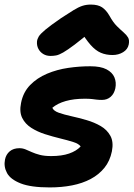

<svg xmlns="http://www.w3.org/2000/svg" viewBox="-23 -809 584 839"><path d="M194.2 10Q111.8 10 67.2 -7.6Q22.6 -25.2 7.6 -53Q-7.4 -80.8 -1.2 -111.6Q3.2 -134 19.4 -147.7Q35.6 -161.4 62 -161.4Q76 -161.4 88.8 -156.1Q101.6 -150.8 116.2 -144.2Q130.8 -137.6 150.9 -132.3Q171 -127 200.8 -127Q247.2 -127 279.1 -138.1Q311 -149.2 329.4 -169Q321.4 -180.8 296.6 -188.6Q271.8 -196.4 239.6 -204.2Q207.4 -212 174 -222.6Q140.6 -233.2 113.8 -250.3Q87 -267.4 74 -293.7Q61 -320 69 -359.2Q78.2 -406.2 108.7 -437.4Q139.2 -468.6 182.6 -486.9Q226 -505.2 275.5 -512.4Q325 -519.6 372 -519.4Q416.8 -519.4 442.3 -506.1Q467.8 -492.8 477 -470.9Q486.2 -449 481 -423Q475.8 -399.2 460.4 -385.8Q445 -372.4 422.8 -372.4Q408.6 -372.4 398.8 -373.7Q389 -375 377.9 -376.3Q366.8 -377.6 347.4 -377.6Q300.2 -377.6 264.4 -367.5Q228.6 -357.4 205.6 -338Q211.4 -324.2 234.2 -316.2Q257 -308.2 289.3 -301.1Q321.6 -294 355.5 -284.1Q389.4 -274.2 417.1 -258.1Q444.8 -242 459.4 -215.4Q474 -188.8 466 -147.8Q457.4 -105.4 433.2 -75.6Q409 -45.8 373.2 -26.8Q337.4 -7.8 291.9 1.1Q246.4 10 194.2 10ZM198 -564.6Q179.8 -564.6 166 -573Q152.2 -581.4 144.8 -595.5Q137.4 -609.6 138.6 -627Q139.6 -638 146.1 -649.1Q152.6 -660.2 174.6 -678.7Q196.6 -697.2 244.2 -730Q277.2 -751.6 298.5 -764.7Q319.8 -777.8 336.8 -783.4Q353.8 -789 373.8 -789Q405.2 -789 423.1 -777Q441 -765 455.2 -740.4Q471.2 -711.2 487.9 -694.7Q504.6 -678.2 517.4 -667.2Q530.2 -656.2 536.7 -645Q543.2 -633.8 539.6 -614.8Q535.2 -593.2 514.9 -580.9Q494.6 -568.6 469 -568.6Q440.4 -568.6 417.5 -578.4Q394.6 -588.2 372.7 -612.9Q350.8 -637.6 324.4 -682.2L385.4 -680.8Q334.8 -637.8 303.3 -614.1Q271.8 -590.4 253.1 -579.7Q234.4 -569 222.2 -566.8Q210 -564.6 198 -564.6Z"/></svg>

Font: Shantell Sans Light
Style: Italic
Weight: 300
Italic angle: -11°
Designer: Stephen Nixon, Anya Danilova, Shantell Martin
Foundry: Arrow Type
Version: Version 1.008;[ac192a2d6]